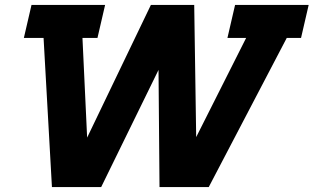

<svg xmlns="http://www.w3.org/2000/svg" viewBox="-20 -760 1274 780"><path d="M935 -740H1234L1203 -606H1145L828 0H628L624 -476L391 0H191L157 -606H77L108 -740H407L376 -606H315L334 -201L593 -740H769L777 -203L980 -606H904Z"/></svg>

Font: Arvo
Style: Bold Italic
Weight: 700
Italic angle: -13°
Designer: Anton Koovit (Cyrillic Expansion: Cyreal)
Foundry: Anton Koovit, Yassin Baggar
Version: Version 3.000